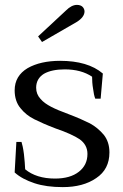

<svg xmlns="http://www.w3.org/2000/svg" viewBox="-20 -756 504 786"><path d="M136 -607C136 -607 152 -584 152 -584C152 -584 294 -666 294 -666C315 -679 326 -694 326 -709C326 -716 323 -723 318 -728C313 -733 305 -736 295 -736C280 -736 265 -728 250 -713C250 -713 136 -607 136 -607ZM121 -6C154 5 193 10 237 10C292 10 338 -2 374 -27C410 -51 428 -86 428 -132C428 -161 420 -185 405 -204C389 -223 370 -239 348 -251C326 -262 297 -275 260 -289C230 -300 206 -310 189 -319C172 -328 157 -338 146 -351C134 -364 128 -379 128 -397C128 -422 139 -441 160 -454C181 -466 210 -472 245 -472C290 -472 327 -462 357 -442C357 -427 358 -410 361 -393C363 -376 366 -362 370 -352C370 -352 392 -352 392 -352C392 -352 401 -455 401 -455C360 -490 301 -507 226 -507C173 -507 128 -497 93 -477C58 -456 40 -426 40 -386C40 -357 48 -332 64 -313C79 -294 98 -279 120 -268C142 -257 171 -244 208 -230C252 -215 285 -200 306 -186C327 -171 338 -151 338 -126C338 -95 326 -71 303 -53C279 -34 246 -25 205 -25C154 -25 113 -38 83 -63C82 -80 81 -101 78 -125C75 -149 71 -166 68 -175C68 -175 47 -175 47 -175C47 -175 40 -50 40 -50C61 -31 88 -17 121 -6Z"/></svg>

Font: BUSH 25 TRIRONG 0515 A
Style: Regular
Weight: 400
Designer: Katatrad Team
Foundry: CadsonDemak